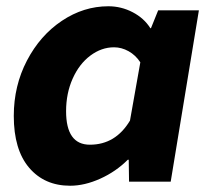

<svg xmlns="http://www.w3.org/2000/svg" viewBox="-20 -580 659 613"><path d="M24 -210Q24 -306 66 -386.5Q108 -467 177.5 -513.5Q247 -560 326 -560Q367 -560 403.5 -541Q440 -522 460 -490H462L485 -547H615L525 0H392L391 -70H388Q350 -32 300 -9.5Q250 13 204 13Q122 13 73 -44.5Q24 -102 24 -210ZM395 -195 428 -381Q413 -404 390.5 -416.5Q368 -429 344 -429Q304 -429 268.5 -402.5Q233 -376 212 -329Q191 -282 191 -225Q191 -118 267 -118Q349 -118 395 -195Z"/></svg>

Font: Nebula Sans Bold
Style: Regular
Weight: 700
Italic angle: -9°
Designer: Paul D. Hunt for Adobe (as Source Sans)
Foundry: Nebula Entertainment & Broadcasting LLC
Version: Version 1.010